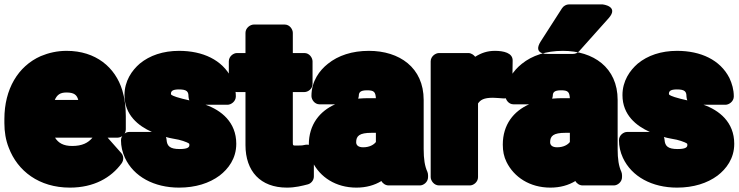

<svg xmlns="http://www.w3.org/2000/svg" viewBox="-22 -808 3370 876"><path d="M229 -180H400C380 -156 353 -142 307 -142C267 -142 244 -156 229 -180ZM469 -180H515C531 -180 552 -195 552 -218V-278C552 -320 547 -360 536 -396C504 -501 415 -576 282 -576C239 -576 200 -567 164 -552C60 -506 -2 -401 -2 -265V-246C-2 -207 4 -169 18 -134C58 -28 156 48 297 48C406 48 485 3 533 -63C543 -77 543 -97 531 -110ZM335 -352H228C238 -375 252 -386 281 -386C316 -386 329 -375 335 -352Z M842 -350C820 -355 799 -360 784 -365C757 -374 758 -377 758 -380C758 -390 762 -400 794 -400C831 -400 838 -390 838 -368C838 -367 839 -356 842 -350ZM735 -183C745 -180 754 -178 765 -176C788 -172 802 -169 813 -165C844 -154 842 -153 842 -146C842 -139 839 -128 798 -128C754 -128 740 -141 738 -170C738 -172 737 -179 735 -183ZM671 -206H567C551 -206 530 -191 530 -168C530 -141 536 -114 548 -88C588 -2 681 48 795 48C870 48 933 28 980 -7C1019 -37 1056 -84 1056 -152C1056 -251 987 -305 916 -330H1016C1032 -330 1054 -345 1054 -368C1054 -399 1046 -426 1034 -452C992 -535 903 -576 795 -576C722 -576 661 -555 616 -518C580 -487 546 -439 546 -374C546 -283 610 -233 671 -206Z M1314 -161V-388H1367C1383 -388 1404 -402 1404 -425V-528C1404 -544 1390 -566 1367 -566H1314V-658C1314 -674 1300 -696 1277 -696H1136C1120 -696 1098 -681 1098 -658V-566H1059C1043 -566 1022 -551 1022 -528V-425C1022 -409 1036 -388 1059 -388H1098V-146C1098 -27 1166 48 1287 48C1325 48 1356 40 1383 33C1397 29 1410 15 1410 -3V-110C1410 -159 1369 -147 1364 -146C1357 -144 1345 -144 1331 -144C1314 -144 1314 -143 1314 -161Z M1612 -358C1613 -362 1615 -366 1615 -370C1615 -386 1621 -396 1653 -396C1685 -396 1691 -388 1693 -360H1668C1649 -360 1630 -360 1612 -358ZM1661 -576C1585 -576 1521 -555 1474 -517C1436 -487 1399 -438 1399 -370C1399 -354 1413 -332 1436 -332H1507C1437 -301 1387 -240 1387 -148C1387 -119 1392 -93 1404 -69C1438 0 1510 48 1604 48C1649 48 1687 37 1718 18C1724 29 1737 38 1751 38H1894C1910 38 1931 23 1931 0V-8C1931 -13 1930 -19 1928 -24C1916 -50 1911 -82 1911 -128V-352C1911 -500 1800 -576 1661 -576ZM1603 -159C1603 -188 1618 -202 1673 -202H1693V-160C1683 -147 1663 -136 1635 -136C1611 -136 1603 -147 1603 -159Z M2236 -576C2201 -576 2173 -566 2146 -549C2140 -557 2128 -566 2115 -566H1981C1965 -566 1943 -551 1943 -528V0C1943 16 1958 38 1981 38H2122C2138 38 2159 23 2159 0V-336C2170 -352 2185 -362 2227 -362C2238 -362 2259 -360 2275 -359C2299 -357 2315 -376 2315 -395L2317 -531C2318 -567 2275 -576 2236 -576Z M2497 -358C2498 -362 2500 -366 2500 -370C2500 -386 2506 -396 2538 -396C2570 -396 2576 -388 2578 -360H2553C2534 -360 2515 -360 2497 -358ZM2546 -576C2470 -576 2406 -555 2359 -517C2321 -487 2284 -438 2284 -370C2284 -354 2298 -332 2321 -332H2392C2322 -301 2272 -240 2272 -148C2272 -119 2277 -93 2289 -69C2323 0 2395 48 2489 48C2534 48 2572 37 2603 18C2609 29 2622 38 2636 38H2779C2795 38 2816 23 2816 0V-8C2816 -13 2815 -19 2813 -24C2801 -50 2796 -82 2796 -128V-352C2796 -500 2685 -576 2546 -576ZM2488 -159C2488 -188 2503 -202 2558 -202H2578V-160C2568 -147 2548 -136 2520 -136C2496 -136 2488 -147 2488 -159ZM2574 -788H2727C2727 -788 2804 -780 2755 -725L2620 -574C2613 -566 2602 -562 2592 -562H2477C2477 -562 2406 -558 2445 -619L2542 -770C2549 -781 2562 -788 2574 -788Z M3114 -350C3092 -355 3071 -360 3056 -365C3029 -374 3030 -377 3030 -380C3030 -390 3034 -400 3066 -400C3103 -400 3110 -390 3110 -368C3110 -367 3111 -356 3114 -350ZM3007 -183C3017 -180 3026 -178 3037 -176C3060 -172 3074 -169 3085 -165C3116 -154 3114 -153 3114 -146C3114 -139 3111 -128 3070 -128C3026 -128 3012 -141 3010 -170C3010 -172 3009 -179 3007 -183ZM2943 -206H2839C2823 -206 2802 -191 2802 -168C2802 -141 2808 -114 2820 -88C2860 -2 2953 48 3067 48C3142 48 3205 28 3252 -7C3291 -37 3328 -84 3328 -152C3328 -251 3259 -305 3188 -330H3288C3304 -330 3326 -345 3326 -368C3326 -399 3318 -426 3306 -452C3264 -535 3175 -576 3067 -576C2994 -576 2933 -555 2888 -518C2852 -487 2818 -439 2818 -374C2818 -283 2882 -233 2943 -206Z"/></svg>

Font: Asimov Print
Style: E
Weight: 500
Designer: Google
Version: Version 2.000980; 2014